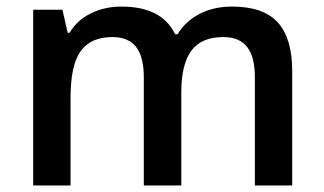

<svg xmlns="http://www.w3.org/2000/svg" viewBox="-20 -570 996 590"><path d="M537.1 0H421.9V-333Q421.9 -395 398.4 -425.5Q375 -456.1 325.2 -456.1Q258.8 -456.1 227.8 -412.8Q196.8 -369.6 196.8 -269V0H82V-540H171.9L188 -469.2H193.8Q216.3 -507.8 259 -528.8Q301.8 -549.8 353 -549.8Q477.5 -549.8 518.1 -464.8H525.9Q549.8 -504.9 593.3 -527.3Q636.7 -549.8 692.9 -549.8Q789.6 -549.8 833.7 -501Q877.9 -452.1 877.9 -352.1V0H763.2V-333Q763.2 -395 739.5 -425.5Q715.8 -456.1 666 -456.1Q599.1 -456.1 568.1 -414.3Q537.1 -372.6 537.1 -286.1Z"/></svg>

Font: f0_53748          
Style: Regular
Weight: 600
Foundry: Ascender Corporation
Version: Version 1.10